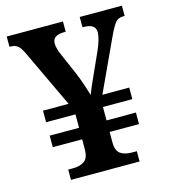

<svg xmlns="http://www.w3.org/2000/svg" viewBox="-107 -799 778 884"><g transform="rotate(-15 281.5 -357.0)"><path d="M122 0V-49H145Q178 -49 198.5 -63Q219 -77 220 -116V-167H80V-222H220V-286H80V-341H202L74 -612Q61 -641 48 -653Q35 -665 11 -665H7V-714H275V-665H268Q212 -665 212 -626Q212 -614 216 -599Q220 -584 228 -567L271 -468Q284 -437 294.5 -405.5Q305 -374 311 -354Q314 -362 319 -375Q324 -388 331 -403Q338 -418 344 -432L394 -543Q405 -568 411 -589.5Q417 -611 417 -625Q417 -645 402.5 -655Q388 -665 358 -665H355V-714H556V-665H548Q525 -665 512 -649.5Q499 -634 477 -587L363 -341H491V-286H351V-222H491V-167H351V-119Q351 -77 371.5 -63Q392 -49 426 -49H449V0Z"/></g></svg>

Font: Noto Rashi Hebrew SemiBold
Style: Regular
Weight: 600
Version: Version 1.006